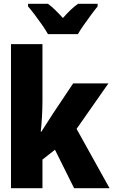

<svg xmlns="http://www.w3.org/2000/svg" viewBox="-20 -993 603 1013"><path d="M38 0V-760H204V-458Q204 -423 201.5 -377.5Q199 -332 195 -298H198Q214 -323 228.5 -345.5Q243 -368 261 -396L366 -553H552L384 -313L558 0H371L270 -203L204 -151V0ZM233 -813Q222 -833 203 -860.5Q184 -888 163.5 -915Q143 -942 128 -959V-973H233Q252 -959 271 -940.5Q290 -922 312 -898Q334 -923 353 -941Q372 -959 392 -973H495V-959Q480 -941 460.5 -914.5Q441 -888 422 -861Q403 -834 391 -813Z"/></svg>

Font: Noto Sans Mono SemiCondensed Black
Style: Regular
Weight: 900
Width: 4
Designer: Monotype Design Team
Foundry: Monotype Imaging Inc.
Version: Version 2.014; ttfautohint (v1.8.4.7-5d5b)